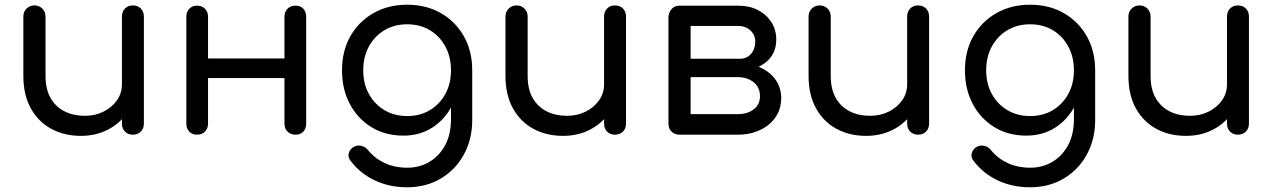

<svg xmlns="http://www.w3.org/2000/svg" viewBox="-20 -571 5405 814"><path d="M323 5Q253 5 198 -24.5Q143 -54 111 -111Q79 -168 79 -250V-501Q79 -521 92.5 -534.5Q106 -548 126 -548Q146 -548 159.5 -534.5Q173 -521 173 -501V-250Q173 -192 195 -154.5Q217 -117 254.5 -98.5Q292 -80 339 -80Q384 -80 419.5 -98Q455 -116 476 -146Q497 -176 497 -214H557Q556 -152 525 -102Q494 -52 441.5 -23.5Q389 5 323 5ZM543 0Q523 0 510 -13Q497 -26 497 -47V-501Q497 -522 510 -535Q523 -548 543 -548Q564 -548 577 -535Q590 -522 590 -501V-47Q590 -26 577 -13Q564 0 543 0Z M1233 0Q1212 0 1199 -13Q1186 -26 1186 -47V-500Q1186 -521 1199 -534Q1212 -547 1233 -547Q1254 -547 1266 -534Q1278 -521 1278 -500V-47Q1278 -26 1266 -13Q1254 0 1233 0ZM815 0Q795 0 782.5 -13Q770 -26 770 -47V-500Q770 -521 782.5 -534Q795 -547 815 -547Q836 -547 849 -534Q862 -521 862 -500V-47Q862 -26 849 -13Q836 0 815 0ZM849 -240V-323H1214V-240Z M1690 4Q1614 4 1555.5 -31.5Q1497 -67 1463.5 -129.5Q1430 -192 1430 -273Q1430 -355 1465.5 -417.5Q1501 -480 1563.5 -515.5Q1626 -551 1706 -551Q1787 -551 1849 -515.5Q1911 -480 1946.5 -417.5Q1982 -355 1982 -273L1928 -265Q1928 -186 1897.5 -125.5Q1867 -65 1813.5 -30.5Q1760 4 1690 4ZM1706 223Q1632 223 1570.5 194.5Q1509 166 1468 113Q1455 98 1458 81.5Q1461 65 1476 54Q1492 43 1510.5 47Q1529 51 1540 65Q1568 100 1610.5 120Q1653 140 1707 140Q1758 140 1800 115.5Q1842 91 1867 45Q1892 -1 1892 -67V-212L1923 -290L1982 -273V-61Q1982 19 1947 83.5Q1912 148 1849.5 185.5Q1787 223 1706 223ZM1706 -79Q1761 -79 1802.5 -104Q1844 -129 1868 -172.5Q1892 -216 1892 -273Q1892 -330 1868 -374Q1844 -418 1802.5 -443Q1761 -468 1706 -468Q1652 -468 1610 -443Q1568 -418 1544 -374Q1520 -330 1520 -273Q1520 -216 1544 -172.5Q1568 -129 1610 -104Q1652 -79 1706 -79Z M2367 5Q2297 5 2242 -24.5Q2187 -54 2155 -111Q2123 -168 2123 -250V-501Q2123 -521 2136.5 -534.5Q2150 -548 2170 -548Q2190 -548 2203.5 -534.5Q2217 -521 2217 -501V-250Q2217 -192 2239 -154.5Q2261 -117 2298.5 -98.5Q2336 -80 2383 -80Q2428 -80 2463.5 -98Q2499 -116 2520 -146Q2541 -176 2541 -214H2601Q2600 -152 2569 -102Q2538 -52 2485.5 -23.5Q2433 5 2367 5ZM2587 0Q2567 0 2554 -13Q2541 -26 2541 -47V-501Q2541 -522 2554 -535Q2567 -548 2587 -548Q2608 -548 2621 -535Q2634 -522 2634 -501V-47Q2634 -26 2621 -13Q2608 0 2587 0Z M2861 0Q2840 0 2827 -13Q2814 -26 2814 -47V-501Q2816 -521 2828.5 -534Q2841 -547 2861 -547Q2882 -547 2895 -534Q2908 -521 2908 -500V-322H3107V-304Q3161 -304 3203 -285Q3245 -266 3268.5 -232.5Q3292 -199 3292 -155Q3292 -110 3268.5 -75Q3245 -40 3203 -20Q3161 0 3107 0ZM2908 -87H3107Q3149 -87 3175.5 -107.5Q3202 -128 3202 -163Q3202 -200 3175.5 -222Q3149 -244 3107 -244H2908ZM3022 -272V-322H3118Q3146 -322 3164 -342.5Q3182 -363 3182 -395Q3182 -423 3161.5 -442Q3141 -461 3110 -461H2862V-547H3110Q3157 -547 3193 -528.5Q3229 -510 3250 -477.5Q3271 -445 3271 -403Q3271 -343 3227.5 -307.5Q3184 -272 3118 -272Z M3652 5Q3582 5 3527 -24.5Q3472 -54 3440 -111Q3408 -168 3408 -250V-501Q3408 -521 3421.5 -534.5Q3435 -548 3455 -548Q3475 -548 3488.5 -534.5Q3502 -521 3502 -501V-250Q3502 -192 3524 -154.5Q3546 -117 3583.5 -98.5Q3621 -80 3668 -80Q3713 -80 3748.5 -98Q3784 -116 3805 -146Q3826 -176 3826 -214H3886Q3885 -152 3854 -102Q3823 -52 3770.5 -23.5Q3718 5 3652 5ZM3872 0Q3852 0 3839 -13Q3826 -26 3826 -47V-501Q3826 -522 3839 -535Q3852 -548 3872 -548Q3893 -548 3906 -535Q3919 -522 3919 -501V-47Q3919 -26 3906 -13Q3893 0 3872 0Z M4331 4Q4255 4 4196.5 -31.5Q4138 -67 4104.5 -129.5Q4071 -192 4071 -273Q4071 -355 4106.5 -417.5Q4142 -480 4204.5 -515.5Q4267 -551 4347 -551Q4428 -551 4490 -515.5Q4552 -480 4587.5 -417.5Q4623 -355 4623 -273L4569 -265Q4569 -186 4538.5 -125.5Q4508 -65 4454.5 -30.5Q4401 4 4331 4ZM4347 223Q4273 223 4211.5 194.5Q4150 166 4109 113Q4096 98 4099 81.5Q4102 65 4117 54Q4133 43 4151.5 47Q4170 51 4181 65Q4209 100 4251.5 120Q4294 140 4348 140Q4399 140 4441 115.5Q4483 91 4508 45Q4533 -1 4533 -67V-212L4564 -290L4623 -273V-61Q4623 19 4588 83.5Q4553 148 4490.5 185.5Q4428 223 4347 223ZM4347 -79Q4402 -79 4443.5 -104Q4485 -129 4509 -172.5Q4533 -216 4533 -273Q4533 -330 4509 -374Q4485 -418 4443.5 -443Q4402 -468 4347 -468Q4293 -468 4251 -443Q4209 -418 4185 -374Q4161 -330 4161 -273Q4161 -216 4185 -172.5Q4209 -129 4251 -104Q4293 -79 4347 -79Z M5008 5Q4938 5 4883 -24.5Q4828 -54 4796 -111Q4764 -168 4764 -250V-501Q4764 -521 4777.5 -534.5Q4791 -548 4811 -548Q4831 -548 4844.5 -534.5Q4858 -521 4858 -501V-250Q4858 -192 4880 -154.5Q4902 -117 4939.5 -98.5Q4977 -80 5024 -80Q5069 -80 5104.5 -98Q5140 -116 5161 -146Q5182 -176 5182 -214H5242Q5241 -152 5210 -102Q5179 -52 5126.5 -23.5Q5074 5 5008 5ZM5228 0Q5208 0 5195 -13Q5182 -26 5182 -47V-501Q5182 -522 5195 -535Q5208 -548 5228 -548Q5249 -548 5262 -535Q5275 -522 5275 -501V-47Q5275 -26 5262 -13Q5249 0 5228 0Z"/></svg>

Font: Comfortaa SemiBold
Style: Regular
Weight: 600
Designer: Johan Aakerlund
Foundry: Johan Aakerlund
Version: Version 3.104; ttfautohint (v1.8.1.43-b0c9)